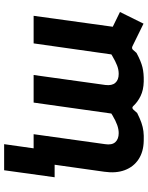

<svg xmlns="http://www.w3.org/2000/svg" viewBox="84 -642 698 905"><g transform="rotate(90 432.5 -190.0)"><path d="M660 139 689 -66 679 -99H816L783 139ZM55 0 115 -434 164 -345 37 -407 92 -518 198 -466Q208 -461 215 -468L230 -485Q269 -506 297.5 -513Q326 -520 365 -519Q405 -518 433.5 -504Q462 -490 481 -469Q489 -461 498 -471L513 -488Q539 -501 559 -508Q579 -515 599 -517.5Q619 -520 644 -519Q696 -518 731.5 -494.5Q767 -471 782.5 -429.5Q798 -388 790 -333L743 0H613L660 -337Q665 -369 650.5 -385Q636 -401 608 -401Q590 -401 570 -394Q550 -387 524 -371.5Q498 -356 459 -329L520 -397L464 0H334L381 -338Q385 -369 371 -385Q357 -401 329 -401Q309 -401 289.5 -393.5Q270 -386 244.5 -371Q219 -356 180 -332L246 -430L185 0Z"/></g></svg>

Font: Finlandica SemiBold
Style: Italic
Weight: 600
Italic angle: -8°
Designer: Niklas Ekholm, Juho Hiilivirta, Jaakko Suomalainen
Foundry: Helsinki Type Studio
Version: Version 1.063